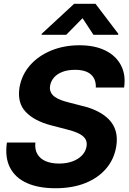

<svg xmlns="http://www.w3.org/2000/svg" viewBox="-20 -974 672 1004"><path d="M269.5 10.3Q181.6 10.3 120.8 -16.8Q60.1 -43.9 32.5 -97.2Q4.9 -150.4 16.1 -228.5H165Q161.1 -192.4 175.8 -167.7Q190.4 -143.1 219.7 -130.9Q249 -118.7 289.1 -118.7Q328.1 -118.7 359.1 -130.1Q390.1 -141.6 409.2 -161.9Q428.2 -182.1 432.6 -208.5Q436.5 -232.9 425 -249.5Q413.6 -266.1 387.7 -277.8Q361.8 -289.6 323.7 -298.8L248 -318.4Q159.7 -341.3 114.5 -388.9Q69.3 -436.5 82 -517.1Q93.8 -583.5 137.5 -633.1Q181.2 -682.6 248.3 -710Q315.4 -737.3 395.5 -737.3Q476.1 -737.3 531.7 -709.5Q587.4 -681.6 613 -631.8Q638.7 -582 628.9 -516.1H481Q482.9 -560.5 455.3 -584.7Q427.7 -608.9 372.6 -608.9Q335 -608.9 307.1 -598.4Q279.3 -587.9 262.9 -569.3Q246.6 -550.8 242.2 -526.9Q238.8 -507.8 245.1 -493.2Q251.5 -478.5 265.9 -468Q280.3 -457.5 300.3 -450.2Q320.3 -442.9 342.8 -437.5L405.3 -421.4Q450.7 -411.1 487.5 -393.1Q524.4 -375 549.6 -349.4Q574.7 -323.7 585 -288.6Q595.2 -253.4 587.9 -208Q576.7 -141.1 534.9 -92.3Q493.2 -43.5 426 -16.6Q358.9 10.3 269.5 10.3ZM468.8 -792 411.6 -878.9 326.2 -792H197.3L198.2 -797.4L367.7 -954.1H479.5L598.6 -797.4L597.7 -792Z"/></svg>

Font: Inter Tight
Style: Bold Italic
Weight: 700
Italic angle: -9.39999°
Designer: Rasmus Andersson
Foundry: rsms
Version: Version 3.004